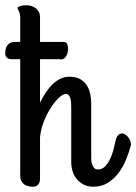

<svg xmlns="http://www.w3.org/2000/svg" viewBox="-42 -685 520 733"><path d="M35.2 -459H3.9Q-9.8 -459 -15.9 -465.1Q-22 -471.2 -22 -481.9Q-22 -502.4 -12.5 -513.7Q-2.9 -524.9 14.2 -524.9H35.2V-616.2Q35.2 -627 33.4 -633.3Q31.7 -639.6 30 -643.3Q28.3 -647 26.6 -649.2Q24.9 -651.4 24.9 -653.8Q24.9 -656.7 27.8 -658.7Q30.8 -660.6 35.6 -662.1Q40.5 -663.6 46.1 -664.3Q51.8 -665 57.1 -665Q82 -665 96.4 -652.1Q110.8 -639.2 110.8 -621.1V-524.9H195.8Q208.5 -526.4 213.1 -519Q217.8 -511.7 217.8 -499Q217.8 -491.7 216.1 -484.4Q214.4 -477.1 210.9 -471.2Q207.5 -465.3 202.6 -461.7Q197.8 -458 191.9 -458Q190.9 -458 189.7 -458Q188.5 -458 187 -459H110.8V-293Q121.1 -314 133.1 -332Q145 -350.1 158.9 -363.5Q172.9 -377 188.7 -384.5Q204.6 -392.1 223.1 -392.1Q248 -392.1 264.2 -382.8Q280.3 -373.5 289.6 -358.9Q298.8 -344.2 302.5 -326.2Q306.2 -308.1 306.2 -291V-84Q306.2 -80.6 306.6 -73Q307.1 -65.4 309.6 -57.6Q312 -49.8 317.1 -43.9Q322.3 -38.1 332 -38.1Q347.2 -38.1 358.2 -48.8Q369.1 -59.6 377.2 -75.7Q385.3 -91.8 390.4 -110.6Q395.5 -129.4 398.9 -146Q401.9 -161.1 408 -168Q414.1 -174.8 421.1 -175.5Q428.2 -176.3 435.5 -171.9Q442.9 -167.5 448.2 -160.4Q453.6 -153.3 456.3 -144.5Q459 -135.7 457 -127.9Q450.2 -103 439.2 -75.7Q428.2 -48.3 411.1 -25.4Q394 -2.4 370.1 12.7Q346.2 27.8 314 27.8Q293.9 27.8 278.6 20.3Q263.2 12.7 252.2 0Q241.2 -12.7 235.6 -29.8Q230 -46.9 230 -65.9V-269Q230 -280.8 229.5 -291Q229 -301.3 226.8 -309.1Q224.6 -316.9 220.5 -321.5Q216.3 -326.2 209 -326.2Q198.2 -326.2 182.6 -311.5Q167 -296.9 151.9 -273.4Q136.7 -250 125.2 -220.5Q113.8 -190.9 110.8 -161.1V-15.1Q110.8 -7.8 110.6 -0.2Q110.4 7.3 107.7 13.4Q105 19.5 99.4 23.7Q93.8 27.8 83 27.8Q75.7 27.8 67.1 26.1Q58.6 24.4 51.5 19.8Q44.4 15.1 39.8 6.6Q35.2 -2 35.2 -16.1Z"/></svg>

Font: Grand Hotel
Style: Regular
Weight: 400
Designer: Brian J. Bonislawsky & Jim Lyles for Astigmatic (AOETI)
Foundry: Astigmatic (AOETI)
Version: Version 001.000